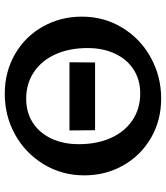

<svg xmlns="http://www.w3.org/2000/svg" viewBox="36 -742 712 825"><g transform="rotate(-90 392.5 -329.0)"><path d="M52 -323Q52 -419 99.5 -497.5Q147 -576 227 -620.5Q307 -665 402 -665Q497 -665 573 -621Q649 -577 691.5 -501Q734 -425 734 -334Q734 -238 686.5 -160Q639 -82 558 -37.5Q477 7 382 7Q288 7 212.5 -37Q137 -81 94.5 -156.5Q52 -232 52 -323ZM599 -309Q599 -388 572 -447.5Q545 -507 495.5 -540Q446 -573 381 -573Q323 -573 279 -545Q235 -517 210.5 -465.5Q186 -414 186 -347Q186 -268 213 -208.5Q240 -149 289.5 -116Q339 -83 404 -83Q462 -83 506 -111Q550 -139 574.5 -190.5Q599 -242 599 -309ZM245 -387H538L537 -277H246Z"/></g></svg>

Font: Ysabeau Infant
Style: Bold
Weight: 700
Designer: Christian Thalmann (Catharsis Fonts)
Version: Version 0.003